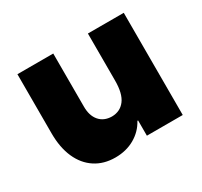

<svg xmlns="http://www.w3.org/2000/svg" viewBox="-114 -655 863 820"><g transform="rotate(-30 317.0 -245.0)"><path d="M579.1 0H402.3V-75.2H398.9Q376.5 -33.7 335 -10Q293.5 13.7 240.2 13.7Q183.1 13.7 141.4 -13.7Q99.6 -41 77.1 -91.8Q54.7 -142.6 54.7 -211.9V-503.9H231.4V-243.2Q231 -197.8 253.2 -171.9Q275.4 -146 314.5 -145.5Q355.5 -146 378.9 -176.8Q402.3 -207.5 402.3 -271.5V-503.9H579.1Z"/></g></svg>

Font: Wanted Sans Black
Style: Regular
Weight: 900
Designer: Original Design by Kil Hyung-jin and Kang Hanbin, Wanted Lab, Inc; Hangeul from Source Han Sans by Jang Soo-young and Ka
Foundry: Wanted Lab, Inc.
Version: Version 1.003